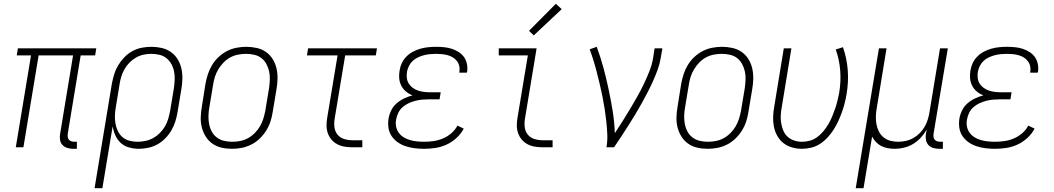

<svg xmlns="http://www.w3.org/2000/svg" viewBox="-20 -774 5540 1009"><path d="M365 8Q349 8 334 3.5Q319 -1 308.5 -12Q298 -23 295.5 -39Q293 -55 296 -71L364 -483H183L103 0H63L143 -483H68L74 -520H486L480 -483H404L336 -71Q335 -62 336 -54Q337 -46 342 -40Q347 -34 355 -31.5Q363 -29 371 -29H384V8Z M477 215 568 -335Q573 -360 580.5 -384.5Q588 -409 601.5 -431.5Q615 -454 634 -473.5Q653 -493 676 -505.5Q699 -518 724.5 -523Q750 -528 775 -528Q775 -528 775 -528Q775 -528 775 -528Q803 -528 829.5 -522Q856 -516 877.5 -501Q899 -486 913 -463.5Q927 -441 933 -415Q939 -389 938.5 -361Q938 -333 933 -305L913 -185Q909 -160 901.5 -136Q894 -112 881 -89.5Q868 -67 849 -47.5Q830 -28 807.5 -15.5Q785 -3 760 2.5Q735 8 710 8Q684 8 658.5 1Q633 -6 615 -22.5Q597 -39 586.5 -62Q576 -85 572 -110L518 215ZM703 -29Q723 -29 744.5 -33.5Q766 -38 785 -48.5Q804 -59 820 -75Q836 -91 847 -110Q858 -129 864 -149.5Q870 -170 874 -191L894 -311Q897 -333 898 -355Q899 -377 895 -397.5Q891 -418 881 -436.5Q871 -455 855 -468Q839 -481 818 -486Q797 -491 774 -491Q754 -491 733.5 -486.5Q713 -482 694 -471Q675 -460 659.5 -444Q644 -428 633.5 -409Q623 -390 617 -370Q611 -350 608 -329L589 -213Q585 -191 584 -169Q583 -147 586.5 -126Q590 -105 599 -86Q608 -67 623.5 -53.5Q639 -40 660 -34.5Q681 -29 703 -29Z M1200 8Q1171 8 1144.5 2Q1118 -4 1096.5 -19Q1075 -34 1061 -56.5Q1047 -79 1040.5 -105Q1034 -131 1035 -159Q1036 -187 1041 -215L1060 -335Q1065 -361 1073 -385.5Q1081 -410 1095 -433Q1109 -456 1129.5 -475Q1150 -494 1173.5 -506Q1197 -518 1223 -523Q1249 -528 1274 -528Q1302 -528 1329 -522Q1356 -516 1377.5 -501Q1399 -486 1413 -463.5Q1427 -441 1433 -415Q1439 -389 1438.5 -361Q1438 -333 1433 -305L1413 -185Q1409 -159 1401 -134.5Q1393 -110 1378.5 -87Q1364 -64 1344 -45Q1324 -26 1300 -14Q1276 -2 1250.5 3Q1225 8 1200 8ZM1200 -29Q1221 -29 1242 -33Q1263 -37 1282.5 -47.5Q1302 -58 1318.5 -74.5Q1335 -91 1346 -110Q1357 -129 1363.5 -149.5Q1370 -170 1374 -191L1394 -311Q1397 -333 1398 -355Q1399 -377 1394.5 -398Q1390 -419 1380 -437.5Q1370 -456 1354 -468.5Q1338 -481 1317 -486Q1296 -491 1273 -491Q1253 -491 1231.5 -487Q1210 -483 1190.5 -472.5Q1171 -462 1155 -445.5Q1139 -429 1127.5 -410Q1116 -391 1109.5 -370.5Q1103 -350 1100 -329L1080 -209Q1076 -187 1075.5 -165Q1075 -143 1079 -122Q1083 -101 1093 -82.5Q1103 -64 1119.5 -51.5Q1136 -39 1157 -34Q1178 -29 1200 -29Z M1831 0Q1810 0 1789.5 -3.5Q1769 -7 1751.5 -16.5Q1734 -26 1721.5 -41Q1709 -56 1702.5 -75Q1696 -94 1696 -115Q1696 -136 1700 -158L1754 -483H1593L1599 -520H1961L1955 -483H1794L1739 -152Q1735 -129 1737.5 -106.5Q1740 -84 1753 -67.5Q1766 -51 1787 -44Q1808 -37 1831 -37H1884V0Z M2209 8Q2184 8 2159.5 5Q2135 2 2112 -5.5Q2089 -13 2070 -26.5Q2051 -40 2038 -59Q2025 -78 2021.5 -102.5Q2018 -127 2022 -152Q2026 -174 2036.5 -195Q2047 -216 2065 -231.5Q2083 -247 2104.5 -257Q2126 -267 2148 -273Q2129 -280 2113.5 -293Q2098 -306 2089 -323.5Q2080 -341 2078 -361.5Q2076 -382 2080 -404Q2083 -424 2092 -443Q2101 -462 2116.5 -477.5Q2132 -493 2151.5 -503Q2171 -513 2191 -518.5Q2211 -524 2231.5 -526Q2252 -528 2271 -528Q2293 -528 2313.5 -526Q2334 -524 2353 -518Q2372 -512 2389 -501.5Q2406 -491 2417.5 -475.5Q2429 -460 2433.5 -439.5Q2438 -419 2435 -398Q2434 -397 2434 -395Q2434 -393 2433 -392H2394Q2394 -393 2394 -394Q2394 -395 2394 -396Q2397 -412 2393.5 -427Q2390 -442 2381 -453.5Q2372 -465 2359.5 -472.5Q2347 -480 2332.5 -484Q2318 -488 2302.5 -489.5Q2287 -491 2271 -491Q2256 -491 2240 -489.5Q2224 -488 2208.5 -484Q2193 -480 2177.5 -473Q2162 -466 2149.5 -454.5Q2137 -443 2129.5 -428Q2122 -413 2119 -398Q2116 -381 2118 -364.5Q2120 -348 2128 -335Q2136 -322 2149 -312.5Q2162 -303 2177 -298Q2192 -293 2208.5 -291Q2225 -289 2242 -289H2296L2290 -252H2235Q2218 -252 2200 -250.5Q2182 -249 2164 -244.5Q2146 -240 2128.5 -232Q2111 -224 2096.5 -211.5Q2082 -199 2073.5 -182Q2065 -165 2062 -147Q2058 -128 2061.5 -109.5Q2065 -91 2075.5 -76.5Q2086 -62 2101.5 -52.5Q2117 -43 2134.5 -38Q2152 -33 2170.5 -31Q2189 -29 2209 -29Q2233 -29 2258 -32.5Q2283 -36 2307 -46Q2331 -56 2351.5 -73.5Q2372 -91 2384 -114L2417 -98Q2403 -71 2379 -49Q2355 -27 2326.5 -14Q2298 -1 2268 3.5Q2238 8 2209 8Z M2831 0Q2810 0 2789.5 -3.5Q2769 -7 2751.5 -16.5Q2734 -26 2721.5 -41Q2709 -56 2702.5 -75Q2696 -94 2696 -115Q2696 -136 2700 -158L2754 -483H2601V-520H2800L2739 -152Q2735 -129 2737.5 -106.5Q2740 -84 2753 -67.5Q2766 -51 2787 -44Q2808 -37 2831 -37H2884V0ZM2785 -588 2760 -612 2901 -754 2932 -726Z M3167 0Q3173 -34 3171.5 -67.5Q3170 -101 3166.5 -134Q3163 -167 3158 -199.5Q3153 -232 3146.5 -264.5Q3140 -297 3132.5 -328.5Q3125 -360 3117 -391.5Q3109 -423 3099.5 -454Q3090 -485 3079 -515L3116 -528Q3136 -474 3151 -418.5Q3166 -363 3178 -306.5Q3190 -250 3199.5 -192Q3209 -134 3211 -74Q3232 -106 3252 -137.5Q3272 -169 3291 -201Q3310 -233 3328.5 -265.5Q3347 -298 3363 -331.5Q3379 -365 3392.5 -399Q3406 -433 3412 -468L3420 -520H3461L3452 -468Q3447 -437 3435.5 -406Q3424 -375 3410.5 -345Q3397 -315 3381.5 -285.5Q3366 -256 3350 -227Q3334 -198 3316.5 -169.5Q3299 -141 3281 -112.5Q3263 -84 3244.5 -56Q3226 -28 3207 0Z M3700 8Q3671 8 3644.5 2Q3618 -4 3596.5 -19Q3575 -34 3561 -56.5Q3547 -79 3540.5 -105Q3534 -131 3535 -159Q3536 -187 3541 -215L3560 -335Q3565 -361 3573 -385.5Q3581 -410 3595 -433Q3609 -456 3629.5 -475Q3650 -494 3673.5 -506Q3697 -518 3723 -523Q3749 -528 3774 -528Q3802 -528 3829 -522Q3856 -516 3877.5 -501Q3899 -486 3913 -463.5Q3927 -441 3933 -415Q3939 -389 3938.5 -361Q3938 -333 3933 -305L3913 -185Q3909 -159 3901 -134.5Q3893 -110 3878.5 -87Q3864 -64 3844 -45Q3824 -26 3800 -14Q3776 -2 3750.5 3Q3725 8 3700 8ZM3700 -29Q3721 -29 3742 -33Q3763 -37 3782.5 -47.5Q3802 -58 3818.5 -74.5Q3835 -91 3846 -110Q3857 -129 3863.5 -149.5Q3870 -170 3874 -191L3894 -311Q3897 -333 3898 -355Q3899 -377 3894.5 -398Q3890 -419 3880 -437.5Q3870 -456 3854 -468.5Q3838 -481 3817 -486Q3796 -491 3773 -491Q3753 -491 3731.5 -487Q3710 -483 3690.5 -472.5Q3671 -462 3655 -445.5Q3639 -429 3627.5 -410Q3616 -391 3609.5 -370.5Q3603 -350 3600 -329L3580 -209Q3576 -187 3575.5 -165Q3575 -143 3579 -122Q3583 -101 3593 -82.5Q3603 -64 3619.5 -51.5Q3636 -39 3657 -34Q3678 -29 3700 -29Z M4194 8Q4167 8 4141.5 0.5Q4116 -7 4096.5 -22.5Q4077 -38 4064.5 -60.5Q4052 -83 4047 -108.5Q4042 -134 4043 -161Q4044 -188 4049 -215L4099 -520H4139L4088 -209Q4084 -188 4083 -167Q4082 -146 4085.5 -125.5Q4089 -105 4097 -86.5Q4105 -68 4119.5 -55Q4134 -42 4153.5 -35.5Q4173 -29 4195 -29Q4216 -29 4237 -35Q4258 -41 4276 -54.5Q4294 -68 4308.5 -86Q4323 -104 4334 -123Q4345 -142 4353.5 -162.5Q4362 -183 4369 -203.5Q4376 -224 4381 -244.5Q4386 -265 4390 -286Q4400 -345 4395.5 -403Q4391 -461 4372 -514L4410 -526Q4430 -469 4435 -406.5Q4440 -344 4429 -280Q4425 -256 4419 -232Q4413 -208 4404.5 -184.5Q4396 -161 4385.5 -138Q4375 -115 4361 -93Q4347 -71 4329 -51.5Q4311 -32 4289.5 -18Q4268 -4 4243 2Q4218 8 4194 8Z M4477 215 4599 -520H4639L4588 -209Q4584 -188 4583 -166Q4582 -144 4585.5 -123.5Q4589 -103 4598 -84.5Q4607 -66 4622.5 -53Q4638 -40 4658 -34.5Q4678 -29 4700 -29Q4720 -29 4740.5 -33.5Q4761 -38 4779.5 -48.5Q4798 -59 4813.5 -74.5Q4829 -90 4839.5 -108.5Q4850 -127 4856 -147Q4862 -167 4865 -187L4920 -520H4961L4886 -71Q4885 -62 4886 -54Q4887 -46 4892 -40Q4897 -34 4905 -31.5Q4913 -29 4922 -29H4935V8H4916Q4899 8 4884 3.5Q4869 -1 4859 -12Q4849 -23 4846 -39Q4843 -55 4846 -71L4850 -93Q4837 -70 4819 -50.5Q4801 -31 4778.5 -17.5Q4756 -4 4731 2Q4706 8 4682 8Q4663 8 4644.5 4.5Q4626 1 4610.5 -7Q4595 -15 4583 -28Q4571 -41 4563 -56L4518 215Z M5209 8Q5184 8 5159.5 5Q5135 2 5112 -5.5Q5089 -13 5070 -26.5Q5051 -40 5038 -59Q5025 -78 5021.5 -102.5Q5018 -127 5022 -152Q5026 -174 5036.5 -195Q5047 -216 5065 -231.5Q5083 -247 5104.5 -257Q5126 -267 5148 -273Q5129 -280 5113.5 -293Q5098 -306 5089 -323.5Q5080 -341 5078 -361.5Q5076 -382 5080 -404Q5083 -424 5092 -443Q5101 -462 5116.5 -477.5Q5132 -493 5151.5 -503Q5171 -513 5191 -518.5Q5211 -524 5231.5 -526Q5252 -528 5271 -528Q5293 -528 5313.5 -526Q5334 -524 5353 -518Q5372 -512 5389 -501.5Q5406 -491 5417.5 -475.5Q5429 -460 5433.5 -439.5Q5438 -419 5435 -398Q5434 -397 5434 -395Q5434 -393 5433 -392H5394Q5394 -393 5394 -394Q5394 -395 5394 -396Q5397 -412 5393.5 -427Q5390 -442 5381 -453.5Q5372 -465 5359.5 -472.5Q5347 -480 5332.5 -484Q5318 -488 5302.5 -489.5Q5287 -491 5271 -491Q5256 -491 5240 -489.5Q5224 -488 5208.5 -484Q5193 -480 5177.5 -473Q5162 -466 5149.5 -454.5Q5137 -443 5129.5 -428Q5122 -413 5119 -398Q5116 -381 5118 -364.5Q5120 -348 5128 -335Q5136 -322 5149 -312.5Q5162 -303 5177 -298Q5192 -293 5208.5 -291Q5225 -289 5242 -289H5296L5290 -252H5235Q5218 -252 5200 -250.5Q5182 -249 5164 -244.5Q5146 -240 5128.5 -232Q5111 -224 5096.5 -211.5Q5082 -199 5073.5 -182Q5065 -165 5062 -147Q5058 -128 5061.5 -109.5Q5065 -91 5075.5 -76.5Q5086 -62 5101.5 -52.5Q5117 -43 5134.5 -38Q5152 -33 5170.5 -31Q5189 -29 5209 -29Q5233 -29 5258 -32.5Q5283 -36 5307 -46Q5331 -56 5351.5 -73.5Q5372 -91 5384 -114L5417 -98Q5403 -71 5379 -49Q5355 -27 5326.5 -14Q5298 -1 5268 3.5Q5238 8 5209 8Z"/></svg>

Font: Iosevka SS04 Extralight
Style: Italic
Weight: 200
Italic angle: -9°
Monospace: yes
Designer: Belleve Invis
Foundry: Belleve Invis
Version: Version 19.0.0; ttfautohint (v1.8.4)